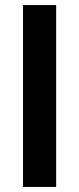

<svg xmlns="http://www.w3.org/2000/svg" viewBox="-20 -739 313 759"><path d="M71 -719H202V0H71Z"/></svg>

Font: Freesentation 7 Bold
Style: Regular
Weight: 700
Designer: glyphs from Roboto by Christian Robertson / Hangul glyphs from Noto Sans CJK(Source Han Sans) by Jang Soo-young and Kang
Foundry: PT&
Version: Version 2.001